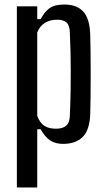

<svg xmlns="http://www.w3.org/2000/svg" viewBox="-20 -628 464 848"><path d="M54.5 200V-600H144.5V-543.5H159.5Q177 -576 199 -592Q221 -608 263.5 -608Q319 -608 347.5 -577.2Q376 -546.5 378.5 -476Q379.5 -446 380 -399.2Q380.5 -352.5 380.5 -300.5Q380.5 -248.5 380 -201.5Q379.5 -154.5 378.5 -124Q376 -54 345.2 -23.2Q314.5 7.5 259 7.5Q225 7.5 202 -7.5Q179 -22.5 159.5 -57H144.5V200ZM227.5 -59.5Q257 -59.5 272.5 -73.2Q288 -87 288.5 -117.5Q291 -176 291.8 -223.8Q292.5 -271.5 292.5 -313.8Q292.5 -356 291.5 -397.5Q290.5 -439 288.5 -484.5Q288 -514.5 274.8 -527.8Q261.5 -541 232 -541Q201 -541 178.2 -527Q155.5 -513 144.5 -484.5V-116Q156.5 -84.5 176.2 -72Q196 -59.5 227.5 -59.5Z"/></svg>

Font: Big Shoulders Text Thin Medium
Style: Regular
Weight: 500
Version: Version 2.002